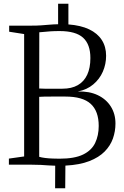

<svg xmlns="http://www.w3.org/2000/svg" viewBox="-20 -880 661 1026"><path d="M274.5 126 275 5.5Q255 5 237.2 3.8Q219.5 2.5 198.2 1.2Q177 0 146 0H27.5V-32.5L109 -44V-698L29 -710.5V-743H150Q177.5 -743 199.5 -744.5Q221.5 -746 243.2 -748Q265 -750 290.5 -750.5V-860H345.5V-749.5Q412 -744.5 456.5 -723.2Q501 -702 524 -666.2Q547 -630.5 547 -582Q547 -537 529.5 -497Q512 -457 478.2 -428.8Q444.5 -400.5 396 -391Q457.5 -393 502.5 -371.5Q547.5 -350 572.2 -310.8Q597 -271.5 597 -220Q597 -178.5 583.5 -140Q570 -101.5 539.2 -70.2Q508.5 -39 457.2 -19Q406 1 329.5 5L328.5 126ZM298 -32Q378.5 -32 424 -54.2Q469.5 -76.5 488.5 -116.2Q507.5 -156 507.5 -207Q507.5 -286 464.8 -325Q422 -364 329.5 -364Q315.5 -364 296.5 -364Q277.5 -364 257.2 -364Q237 -364 219.2 -363.8Q201.5 -363.5 189.5 -362.5V-42Q203 -38 221.8 -35.8Q240.5 -33.5 260.5 -32.8Q280.5 -32 298 -32ZM313.5 -406Q362.5 -406 395.8 -425Q429 -444 446 -480.5Q463 -517 463 -570Q463 -643 424 -678.5Q385 -714 298 -714Q269 -714 248.5 -712.5Q228 -711 214 -709.5Q200 -708 190 -707.5L189.5 -407Q201.5 -406.5 218.5 -406Q235.5 -405.5 253.5 -405.8Q271.5 -406 287.5 -406Q303.5 -406 313.5 -406Z"/></svg>

Font: Merriweather 72pt Light
Style: Regular
Weight: 300
Version: Version 2.100